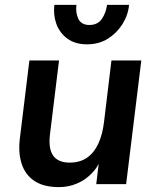

<svg xmlns="http://www.w3.org/2000/svg" viewBox="-20 -752 650 784"><path d="M557 -505 495 0H373L383 -83Q375 -67 360 -50Q345 -33 324.5 -19Q304 -5 277.5 3.5Q251 12 220 12Q159 12 121.5 -12.5Q84 -37 69 -81.5Q54 -126 61 -186L100 -505H221L184 -203Q177 -144 197.5 -116Q218 -88 264 -88Q307 -88 336 -108.5Q365 -129 382 -166.5Q399 -204 405 -256L435 -505ZM335 -571Q287 -571 255.5 -594Q224 -617 210.5 -653.5Q197 -690 202 -732H292Q288 -700 300 -675Q312 -650 345 -650Q379 -650 396 -675Q413 -700 417 -732H507Q503 -690 480 -653.5Q457 -617 420.5 -594Q384 -571 335 -571Z"/></svg>

Font: Inclusive Sans SemiBold
Style: Italic
Weight: 600
Italic angle: -7°
Designer: Olivia King
Foundry: Olivia King
Version: Version 2.004